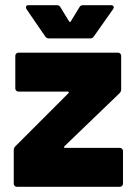

<svg xmlns="http://www.w3.org/2000/svg" viewBox="-20 -720 524 740"><path d="M39 -156 244 -361Q246 -363 245 -365Q244 -367 241 -367H51Q46 -367 42.5 -370.5Q39 -374 39 -379V-505Q39 -510 42.5 -513.5Q46 -517 51 -517H435Q440 -517 443.5 -513.5Q447 -510 447 -505V-376Q447 -367 441 -361L228 -156Q226 -154 227 -152Q228 -150 231 -150H442Q447 -150 450.5 -146.5Q454 -143 454 -138V-12Q454 -7 450.5 -3.5Q447 0 442 0H45Q40 0 36.5 -3.5Q33 -7 33 -12V-141Q33 -150 39 -156ZM80 -692Q80 -700 90 -700H199Q209 -700 213 -692L246 -638Q248 -635 250 -635Q252 -635 253 -638L286 -692Q290 -700 300 -700H408Q415 -700 417.5 -695.5Q420 -691 416 -685L342 -580Q337 -572 328 -572H168Q159 -572 154 -580L82 -685Q80 -689 80 -692Z"/></svg>

Font: BARLOWEXTRABOLD
Style: Regular
Weight: 800
Designer: Jeremy Tribby
Foundry: Tribby Type
Version: Version 1.422